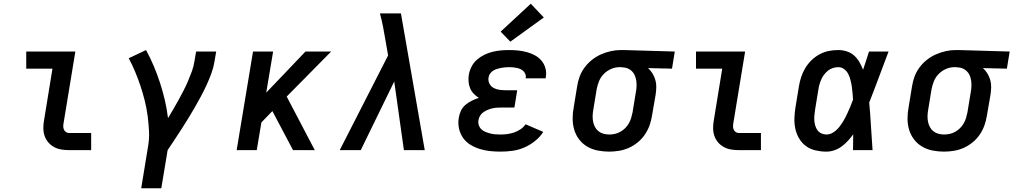

<svg xmlns="http://www.w3.org/2000/svg" viewBox="-20 -807 5447 1032"><path d="M352 0Q330 0 309 -3.5Q288 -7 270 -17Q252 -27 239 -42.5Q226 -58 219.5 -77.5Q213 -97 213 -119Q213 -141 217 -162L262 -438H121V-530H385L322 -147Q320 -138 320 -128.5Q320 -119 323.5 -110.5Q327 -102 335 -97Q343 -92 352 -92H470V0Z M739 205 775 -15Q783 -58 781 -100.5Q779 -143 773.5 -184.5Q768 -226 758 -266Q748 -306 735 -345Q722 -384 706.5 -421Q691 -458 672 -494L765 -538Q788 -496 806.5 -452Q825 -408 840 -362Q855 -316 866 -269Q877 -222 883 -172Q898 -197 912.5 -221.5Q927 -246 940.5 -271Q954 -296 967 -321Q980 -346 991 -372Q1002 -398 1011.5 -424Q1021 -450 1025 -477L1034 -530H1142L1133 -477Q1128 -445 1116.5 -413.5Q1105 -382 1091 -351.5Q1077 -321 1061 -291Q1045 -261 1028 -231.5Q1011 -202 993 -172.5Q975 -143 956.5 -114.5Q938 -86 919 -57Q900 -28 881 0L847 205Z M1252 0 1340 -530H1448L1411 -309L1622 -530H1760L1521 -288L1672 0H1555L1444 -210L1385 -149L1360 0Z M1806 0 2066 -509 2052 -590Q2046 -626 2039 -662.5Q2032 -699 2022 -735H2135L2263 0H2151L2099 -369L1919 0Z M2671 8Q2642 8 2613.5 5Q2585 2 2558 -6.5Q2531 -15 2507.5 -29.5Q2484 -44 2468.5 -66.5Q2453 -89 2447 -117Q2441 -145 2446 -174Q2449 -193 2457.5 -211.5Q2466 -230 2482 -243.5Q2498 -257 2516.5 -266Q2535 -275 2554 -281Q2539 -290 2526.5 -303Q2514 -316 2507 -332.5Q2500 -349 2498.5 -368Q2497 -387 2500 -406Q2504 -428 2515 -449.5Q2526 -471 2544 -486.5Q2562 -502 2583.5 -512.5Q2605 -523 2627.5 -528.5Q2650 -534 2672 -536Q2694 -538 2716 -538Q2741 -538 2765 -535.5Q2789 -533 2811.5 -527Q2834 -521 2854.5 -510Q2875 -499 2890 -481.5Q2905 -464 2911.5 -441Q2918 -418 2914 -394Q2914 -392 2913.5 -390Q2913 -388 2912 -386H2805Q2805 -387 2805.5 -387.5Q2806 -388 2806 -389Q2808 -399 2804 -408.5Q2800 -418 2793 -425Q2786 -432 2776.5 -436Q2767 -440 2757.5 -442Q2748 -444 2737.5 -445Q2727 -446 2716 -446Q2706 -446 2695 -445Q2684 -444 2673 -442Q2662 -440 2651 -436.5Q2640 -433 2630.5 -427Q2621 -421 2614 -411Q2607 -401 2606 -390Q2603 -373 2610.5 -358Q2618 -343 2632 -335Q2646 -327 2663 -324.5Q2680 -322 2697 -322H2760L2745 -229H2682Q2669 -229 2656 -228.5Q2643 -228 2630.5 -225.5Q2618 -223 2605 -218Q2592 -213 2580.5 -205.5Q2569 -198 2561.5 -186.5Q2554 -175 2552 -162Q2549 -148 2553.5 -134.5Q2558 -121 2567.5 -112Q2577 -103 2589.5 -98Q2602 -93 2615.5 -89.5Q2629 -86 2643 -85Q2657 -84 2671 -84Q2689 -84 2707.5 -86.5Q2726 -89 2743.5 -95Q2761 -101 2777.5 -112Q2794 -123 2805 -139L2900 -98Q2882 -70 2855 -48.5Q2828 -27 2797.5 -14Q2767 -1 2735 3.5Q2703 8 2671 8ZM2723 -583 2671 -637 2833 -787 2903 -713Z M3254 8Q3223 8 3192.5 2Q3162 -4 3136.5 -19Q3111 -34 3093 -57.5Q3075 -81 3066.5 -109.5Q3058 -138 3058 -169.5Q3058 -201 3064 -232L3082 -342Q3086 -369 3095.5 -395Q3105 -421 3122 -444Q3139 -467 3161.5 -485Q3184 -503 3210 -514.5Q3236 -526 3263 -532Q3290 -538 3316 -538Q3320 -538 3324.5 -538Q3329 -538 3333 -538L3607 -530L3592 -438L3463 -441Q3477 -429 3487 -412.5Q3497 -396 3502.5 -377.5Q3508 -359 3507.5 -338.5Q3507 -318 3504 -298L3485 -188Q3481 -161 3472 -135Q3463 -109 3447 -85Q3431 -61 3408.5 -42.5Q3386 -24 3360.5 -12.5Q3335 -1 3307.5 3.5Q3280 8 3254 8ZM3255 -84Q3270 -84 3285.5 -87.5Q3301 -91 3315 -99Q3329 -107 3340.5 -118.5Q3352 -130 3360 -144Q3368 -158 3372.5 -173Q3377 -188 3380 -203L3398 -313Q3401 -328 3401.5 -343.5Q3402 -359 3400 -373Q3398 -387 3392.5 -400.5Q3387 -414 3377 -424Q3367 -434 3353.5 -439.5Q3340 -445 3325 -445L3318 -446Q3316 -446 3314 -446Q3312 -446 3310 -446Q3287 -446 3265 -436.5Q3243 -427 3226 -410Q3209 -393 3200 -371Q3191 -349 3187 -327L3169 -217Q3166 -201 3165.5 -184.5Q3165 -168 3168 -153Q3171 -138 3178 -124.5Q3185 -111 3197 -101.5Q3209 -92 3224 -88Q3239 -84 3255 -84Z M3952 0Q3930 0 3909 -3.5Q3888 -7 3870 -17Q3852 -27 3839 -42.5Q3826 -58 3819.5 -77.5Q3813 -97 3813 -119Q3813 -141 3817 -162L3862 -438H3721V-530H3985L3922 -147Q3920 -138 3920 -128.5Q3920 -119 3923.5 -110.5Q3927 -102 3935 -97Q3943 -92 3952 -92H4070V0Z M4422 8Q4393 8 4364 1.5Q4335 -5 4312.5 -21.5Q4290 -38 4275.5 -62.5Q4261 -87 4255 -114.5Q4249 -142 4250 -172Q4251 -202 4256 -232L4274 -342Q4278 -367 4286 -392Q4294 -417 4308 -440.5Q4322 -464 4341.5 -483Q4361 -502 4385 -515Q4409 -528 4434.5 -533Q4460 -538 4486 -538Q4510 -538 4532.5 -530.5Q4555 -523 4571.5 -508Q4588 -493 4599.5 -473Q4611 -453 4619 -432Q4627 -456 4635 -480.5Q4643 -505 4651 -530H4756Q4730 -462 4704.5 -393Q4679 -324 4652 -256Q4658 -192 4661.5 -128Q4665 -64 4670 0H4565Q4565 -21 4565.5 -42.5Q4566 -64 4566 -85Q4553 -67 4537.5 -50Q4522 -33 4503.5 -19.5Q4485 -6 4464 1Q4443 8 4422 8ZM4422 -84Q4442 -84 4460 -96Q4478 -108 4491 -124.5Q4504 -141 4514.5 -159Q4525 -177 4533.5 -195.5Q4542 -214 4550 -233Q4558 -252 4565 -271Q4564 -289 4562.5 -306.5Q4561 -324 4558.5 -341.5Q4556 -359 4551.5 -376.5Q4547 -394 4539.5 -409Q4532 -424 4518 -435Q4504 -446 4486 -446Q4472 -446 4457.5 -441.5Q4443 -437 4431.5 -428Q4420 -419 4410.5 -407Q4401 -395 4395 -381.5Q4389 -368 4385 -354.5Q4381 -341 4379 -327L4361 -217Q4359 -202 4357.5 -187.5Q4356 -173 4357 -159Q4358 -145 4362 -131.5Q4366 -118 4374 -107Q4382 -96 4395 -90Q4408 -84 4422 -84Z M5054 8Q5023 8 4992.5 2Q4962 -4 4936.5 -19Q4911 -34 4893 -57.5Q4875 -81 4866.5 -109.5Q4858 -138 4858 -169.5Q4858 -201 4864 -232L4882 -342Q4886 -369 4895.5 -395Q4905 -421 4922 -444Q4939 -467 4961.5 -485Q4984 -503 5010 -514.5Q5036 -526 5063 -532Q5090 -538 5116 -538Q5120 -538 5124.5 -538Q5129 -538 5133 -538L5407 -530L5392 -438L5263 -441Q5277 -429 5287 -412.5Q5297 -396 5302.5 -377.5Q5308 -359 5307.5 -338.5Q5307 -318 5304 -298L5285 -188Q5281 -161 5272 -135Q5263 -109 5247 -85Q5231 -61 5208.5 -42.5Q5186 -24 5160.5 -12.5Q5135 -1 5107.5 3.5Q5080 8 5054 8ZM5055 -84Q5070 -84 5085.5 -87.5Q5101 -91 5115 -99Q5129 -107 5140.5 -118.5Q5152 -130 5160 -144Q5168 -158 5172.5 -173Q5177 -188 5180 -203L5198 -313Q5201 -328 5201.5 -343.5Q5202 -359 5200 -373Q5198 -387 5192.5 -400.5Q5187 -414 5177 -424Q5167 -434 5153.5 -439.5Q5140 -445 5125 -445L5118 -446Q5116 -446 5114 -446Q5112 -446 5110 -446Q5087 -446 5065 -436.5Q5043 -427 5026 -410Q5009 -393 5000 -371Q4991 -349 4987 -327L4969 -217Q4966 -201 4965.5 -184.5Q4965 -168 4968 -153Q4971 -138 4978 -124.5Q4985 -111 4997 -101.5Q5009 -92 5024 -88Q5039 -84 5055 -84Z"/></svg>

Font: Iosevka Slab Semibold Extended
Style: Italic
Weight: 600
Width: 7
Italic angle: -9°
Monospace: yes
Designer: Belleve Invis
Foundry: Belleve Invis
Version: Version 11.1.0; ttfautohint (v1.8.3)